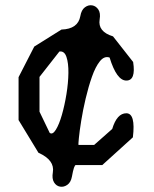

<svg xmlns="http://www.w3.org/2000/svg" viewBox="-20 -621 590 734"><path d="M340 -67 409 -128Q427 -188 463 -188Q499 -188 488 -96L371 10H270Q263 9 255 54Q251 76 237.5 85.5Q224 95 209.5 92.5Q195 90 186.5 76Q178 62 182 38Q190 -9 127 -37L51 -162V-326L111 -443L215 -508Q278 -510 287 -559Q291 -583 304.5 -593Q318 -603 332.5 -600.5Q347 -598 356 -584.5Q365 -571 361 -547Q353 -500 412 -482L489 -384Q500 -313 463 -313Q426 -313 399 -401Q379 -408 362 -387Q345 -366 331.5 -327.5Q318 -289 307.5 -244.5Q297 -200 290.5 -159.5Q284 -119 281.5 -93Q279 -67 280 -67ZM131 -194 170 -113Q181 -105 193.5 -125Q206 -145 216.5 -181.5Q227 -218 234 -261Q241 -304 241.5 -342Q242 -380 234 -403.5Q226 -427 207 -424L131 -327Z"/></svg>

Font: Syne Mono
Style: Regular
Weight: 400
Monospace: yes
Designer: Lucas Descroix
Foundry: Bonjour Monde
Version: Version 2.000; ttfautohint (v1.8.3)